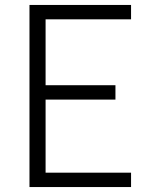

<svg xmlns="http://www.w3.org/2000/svg" viewBox="-20 -755 640 775"><path d="M99 0V-735H509V-677H164V-411H446V-353H164V-58H509V0Z"/></svg>

Font: Iosevka Light Extended
Style: Regular
Weight: 300
Width: 7
Monospace: yes
Designer: Belleve Invis
Foundry: Belleve Invis
Version: Version 32.5.0; ttfautohint (v1.8.4)